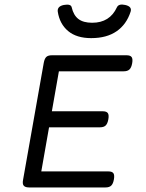

<svg xmlns="http://www.w3.org/2000/svg" viewBox="-20 -822 640 842"><path d="M207.5 -579.6Q190.9 -579.6 183.1 -572.3Q175.3 -564.9 171.9 -546.4L81.1 -33.2Q77.6 -15.1 84.2 -7.6Q90.8 0 107.4 0H442.9Q459.5 0 467.8 -8.1Q476.1 -16.1 479.5 -35.2Q482.9 -54.2 477.3 -62.3Q471.7 -70.3 455.1 -70.3H161.1L238.3 -509.3H522.5Q539.1 -509.3 547.6 -517.3Q556.2 -525.4 559.6 -544.4Q563 -563.5 557.4 -571.5Q551.8 -579.6 535.2 -579.6ZM185.1 -334 172.9 -263.7H418.5Q435.1 -263.7 443.4 -271.7Q451.7 -279.8 455.1 -298.8Q458.5 -317.9 452.9 -325.9Q447.3 -334 430.7 -334ZM492.7 -790Q461.4 -722.2 384.3 -722.2Q345.2 -722.2 323.7 -738.8Q302.2 -755.4 294.4 -790Q291 -805.7 260.3 -800.3Q230 -794.4 233.4 -770.5Q241.7 -716.8 278.8 -685.8Q315.9 -654.8 379.9 -654.8Q447.8 -654.8 491.2 -684.8Q534.7 -714.8 552.7 -770.5Q560.1 -793.5 528.8 -800.3Q500.5 -806.6 492.7 -790Z"/></svg>

Font: Courier Prime Sans
Style: Regular
Weight: 300
Italic angle: -10°
Designer: Alan Dague-Greene
Foundry: Quote-Unquote Apps
Version: Version 3.23